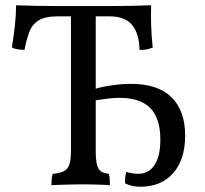

<svg xmlns="http://www.w3.org/2000/svg" viewBox="-20 -699 777 728"><path d="M175 3Q175 -10 176 -21Q177 -32 180 -40Q206 -42 221.5 -49.5Q237 -57 243 -75.5Q249 -94 249 -127V-649H343V-127Q343 -94 347.5 -75.5Q352 -57 362.5 -49.5Q373 -42 392 -40Q395 -32 396 -21Q397 -10 397 3Q382 2 365.5 1.5Q349 1 331.5 0.5Q314 0 294 0Q274 0 254 0.5Q234 1 214.5 1.5Q195 2 175 3ZM513 9Q495 9 481.5 6Q468 3 454 -4Q454 -18 455 -28.5Q456 -39 459 -47Q472 -43 484 -41.5Q496 -40 504 -40Q544 -40 566 -73.5Q588 -107 588 -169Q588 -251 549.5 -289.5Q511 -328 434 -328Q410 -328 388.5 -325Q367 -322 337 -318V-361Q366 -370 404 -375.5Q442 -381 477 -381Q579 -381 630.5 -330Q682 -279 682 -185Q682 -94 636.5 -42.5Q591 9 513 9ZM73 -510Q62 -510 48 -512Q34 -514 25 -519Q32 -561 36.5 -602.5Q41 -644 41 -679Q69 -678 109.5 -677Q150 -676 197.5 -676Q245 -676 296 -676Q346 -676 395 -676Q444 -676 485 -677Q526 -678 553 -679Q552 -643 553 -605Q554 -567 559 -519Q548 -514 536 -511.5Q524 -509 509 -510Q508 -571 481 -604Q454 -637 396 -637H198Q150 -637 125.5 -621Q101 -605 90.5 -576.5Q80 -548 73 -510Z"/></svg>

Font: Vollkorn
Style: Regular
Weight: 400
Designer: Friedrich Althausen
Foundry: Friedrich Althausen
Version: Version 4.104